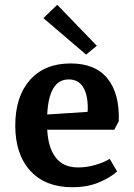

<svg xmlns="http://www.w3.org/2000/svg" viewBox="-20 -772 562 805"><path d="M44 -245Q44 -367 105.5 -436.5Q167 -506 276 -506Q380 -506 431 -442.5Q482 -379 478 -264L459 -228H178Q182 -152 214 -111Q246 -70 307 -70Q345 -70 381.5 -81Q418 -92 440 -106L471 -53Q442 -27 394 -7Q346 13 283 13Q170 13 107 -56Q44 -125 44 -245ZM347 -303Q348 -308 348 -319Q348 -376 328 -407.5Q308 -439 268 -439Q185 -439 178 -292ZM162 -696 220 -752 386 -580 341 -543Z"/></svg>

Font: Andada Pro
Style: Bold
Weight: 700
Designer: Carolina Giovagnoli
Foundry: Huerta Tipografica
Version: Version 3.005; ttfautohint (v1.8.4)